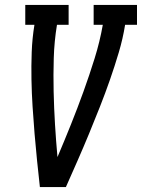

<svg xmlns="http://www.w3.org/2000/svg" viewBox="-20 -755 573 775"><path d="M141 0Q135 -54 129.5 -107.5Q124 -161 119.5 -215.5Q115 -270 111.5 -324.5Q108 -379 107 -434Q106 -489 108 -544.5Q110 -600 119 -655H82V-735H257V-655H210Q199 -588 197 -520.5Q195 -453 196.5 -386Q198 -319 202 -253Q206 -187 212 -121Q240 -187 266.5 -253Q293 -319 317 -385.5Q341 -452 362 -519.5Q383 -587 395 -655H358V-735H533V-655H485Q476 -599 459.5 -543.5Q443 -488 424 -433.5Q405 -379 383.5 -324.5Q362 -270 339.5 -215.5Q317 -161 293.5 -107.5Q270 -54 246 0Z"/></svg>

Font: Iosevka Curly Slab MdObl
Style: Regular
Weight: 500
Italic angle: -9°
Monospace: yes
Designer: Belleve Invis
Foundry: Belleve Invis
Version: Version 11.0.0; ttfautohint (v1.8.3)